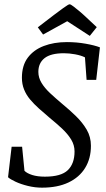

<svg xmlns="http://www.w3.org/2000/svg" viewBox="-20 -854 490 885"><path d="M173.5 11Q141 11 108.5 3Q76.1 -5 51.6 -16.4Q27.2 -27.7 17.1 -37.1L33.6 -177.6H81.9L92.8 -66.7Q104.5 -55 128.7 -47.3Q153 -39.7 186.9 -39.7Q261.6 -39.7 292.6 -69.7Q323.6 -99.8 323.6 -155.9Q323.6 -185.3 308.1 -210.8Q292.5 -236.3 266.5 -260.8Q240.4 -285.2 209.1 -310.7Q182.8 -332.9 159.7 -353.6Q136.6 -374.3 118.7 -395.6Q100.9 -416.8 91 -441.5Q81 -466.2 81 -495.5Q81 -552 108 -588.1Q134.9 -624.1 181.7 -642Q228.6 -660 288.4 -660Q332.9 -660 374.4 -652.6Q415.9 -645.3 440.6 -635.7L423.5 -485.9H379.1L371.6 -589.6Q353.9 -598.5 326.6 -603.6Q299.3 -608.6 274.6 -608.6Q214.1 -608.6 185.4 -586Q156.8 -563.4 156.8 -522.5Q156.8 -496.3 171.3 -472.2Q185.7 -448.2 210.9 -424.6Q236.1 -401.1 267.2 -374.9Q299.9 -348 330.1 -318.7Q360.2 -289.4 379.7 -256.2Q399.1 -222.9 399.1 -182.2Q399.1 -123.2 372.4 -80Q345.8 -36.7 295.6 -12.9Q245.3 11 173.5 11ZM393.9 -688.6 289.8 -756.2 178.6 -694.8 154.3 -728.1 228.8 -785.2Q257.6 -806.7 271.6 -816.9Q285.6 -827 291.9 -830.6Q298.2 -834.2 300.8 -834.2Q306 -834.2 319.2 -823.9Q332.5 -813.7 346.6 -801.9Q360.7 -790.1 366.2 -784.7L426 -728.8Z"/></svg>

Font: Faustina Light
Style: Italic
Weight: 300
Italic angle: -8°
Designer: Alfonso Garcia
Foundry: http://www.omnibus-type.com
Version: Version 1.200